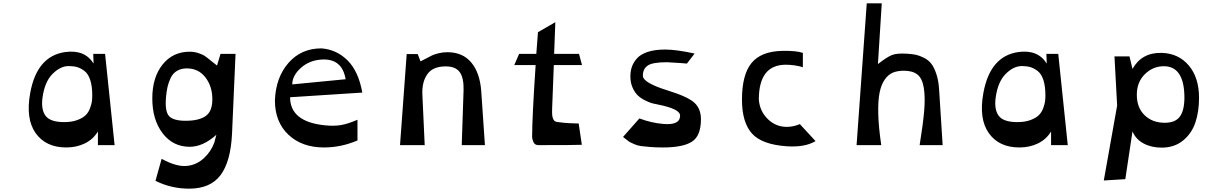

<svg xmlns="http://www.w3.org/2000/svg" viewBox="-20 -870 7361 1151"><path d="M377 14Q255 14 194 -71.5Q133 -157 161 -312Q201 -534 371 -558Q488 -574 541 -489L539 -547H610L667 0H567V-82Q539 -35 489 -10.5Q439 14 377 14ZM365 -138Q411 -138 444 -150.5Q477 -163 494 -180Q511 -197 520 -222Q529 -247 531 -263Q533 -279 533 -299Q533 -353 521 -390Q509 -427 487 -444Q465 -461 443 -467.5Q421 -474 392 -474Q342 -474 295 -427Q248 -380 235 -286Q225 -214 253 -176Q281 -138 365 -138Z M1114 261Q1006 261 912 214L949 82Q1041 133 1106 124Q1161 117 1203.5 77Q1246 37 1265 -16L1277 -62Q1197 10 1117 10Q1017 10 955 -71Q893 -152 893 -280Q893 -406 954.5 -483Q1016 -560 1117 -560Q1145 -560 1170 -551.5Q1195 -543 1207 -535Q1219 -527 1244.5 -506Q1270 -485 1281 -477L1302 -547H1392L1371 -69Q1363 99 1302 180Q1241 261 1114 261ZM1093 -146Q1172 -146 1212.5 -174Q1253 -202 1253 -275Q1253 -352 1211.5 -406Q1170 -460 1100 -460Q1066 -460 1041.5 -445.5Q1017 -431 1004 -404.5Q991 -378 984.5 -350Q978 -322 975 -285Q968 -202 993.5 -174Q1019 -146 1093 -146Z M2152 -315 1719 -287Q1719 -141 1925 -119Q1980 -113 2022.5 -120Q2065 -127 2123 -152V-28Q2025 14 1922 14Q1790 14 1709 -62.5Q1628 -139 1628 -268Q1633 -405 1709 -492.5Q1785 -580 1907 -580Q1998 -573 2063.5 -508Q2129 -443 2152 -315ZM1732 -364 2052 -395Q2031 -521 1907 -513Q1833 -508 1782.5 -462Q1732 -416 1732 -364Z M2865 -323 2887 0H2748L2759 -329Q2761 -403 2736 -437.5Q2711 -472 2652 -472Q2575 -472 2542 -425.5Q2509 -379 2512 -304L2526 0H2378L2418 -546H2484L2501 -502Q2512 -507 2534.5 -519.5Q2557 -532 2571.5 -538.5Q2586 -545 2610.5 -551Q2635 -557 2662 -557Q2754 -557 2805.5 -495Q2857 -433 2865 -323Z M3290 -221Q3289 -191 3290.5 -178Q3292 -165 3298 -153Q3304 -141 3321 -138.5Q3338 -136 3365 -133.5Q3392 -131 3438 -130Q3445 -130 3449 -130L3468 -2Q3431 0 3208 0Q3186 0 3178 -18Q3170 -36 3170 -50Q3170 -164 3191 -480H3063L3092 -547H3195Q3201 -633 3205 -677L3309 -737L3302 -547H3451L3469 -480H3300Z M4144 -549 4098 -489Q4082 -491 3978 -497Q3890 -497 3861.5 -476Q3833 -455 3834 -415Q3835 -373 3988 -326Q4106 -289 4144 -253Q4182 -217 4182 -155Q4182 -56 4128.5 -21Q4075 14 3954 14Q3910 14 3875.5 11Q3841 8 3821.5 5.5Q3802 3 3782 -6Q3762 -15 3757 -17.5Q3752 -20 3735 -33.5Q3718 -47 3715 -49L3813 -160Q3885 -133 3956 -127Q4057 -118 4057 -177Q4057 -217 3926 -243Q3908 -246 3891 -250.5Q3874 -255 3848.5 -267.5Q3823 -280 3804.5 -297Q3786 -314 3772.5 -344Q3759 -374 3759 -411Q3759 -442 3767.5 -468Q3776 -494 3797.5 -519Q3819 -544 3862 -558.5Q3905 -573 3967 -573Q4035 -573 4144 -549Z M4793 -553V-467Q4745 -482 4688 -482Q4529 -480 4529 -273Q4534 -210 4574 -165.5Q4614 -121 4667 -112Q4720 -103 4775 -126L4869 -24Q4805 14 4698 7Q4548 -3 4488 -69.5Q4428 -136 4428 -273Q4428 -422 4485 -492Q4542 -562 4668 -565Q4752 -567 4793 -553Z M5610 -330 5631 0H5493Q5514 -129 5520.5 -208Q5527 -287 5518 -343.5Q5509 -400 5480 -423Q5451 -446 5399 -446Q5361 -446 5333.5 -435Q5306 -424 5284.5 -394Q5263 -364 5253 -315Q5243 -266 5245 -186.5Q5247 -107 5263 0H5115L5176 -850H5266L5243 -486Q5298 -529 5328 -540.5Q5358 -552 5419 -548Q5450 -546 5471 -541.5Q5492 -537 5519 -523.5Q5546 -510 5563 -488Q5580 -466 5593.5 -425.5Q5607 -385 5610 -330Z M6091 14Q5969 14 5908 -71.5Q5847 -157 5875 -312Q5915 -534 6085 -558Q6202 -574 6255 -489L6253 -547H6324L6381 0H6281V-82Q6253 -35 6203 -10.5Q6153 14 6091 14ZM6079 -138Q6125 -138 6158 -150.5Q6191 -163 6208 -180Q6225 -197 6234 -222Q6243 -247 6245 -263Q6247 -279 6247 -299Q6247 -353 6235 -390Q6223 -427 6201 -444Q6179 -461 6157 -467.5Q6135 -474 6106 -474Q6056 -474 6009 -427Q5962 -380 5949 -286Q5939 -214 5967 -176Q5995 -138 6079 -138Z M6769 -82 6726 204 6597 212 6677 -237 6661 -532H6751L6769 -457Q6825 -556 6944 -553Q7045 -550 7106.5 -477.5Q7168 -405 7168 -283Q7168 -201 7146 -135.5Q7124 -70 7072 -27.5Q7020 15 6944 15Q6882 15 6835.5 -10Q6789 -35 6769 -82ZM7080 -302Q7074 -473 6957 -473Q6892 -473 6843.5 -425.5Q6795 -378 6795 -302Q6795 -224 6842 -179Q6889 -134 6962 -134Q7030 -134 7056.5 -176Q7083 -218 7080 -302Z"/></svg>

Font: OpenDyslexic
Style: Regular
Weight: 400
Designer: Abbie Gonzalez
Version: Version 0.920;hotconv 1.0.109;makeotfexe 2.5.65596